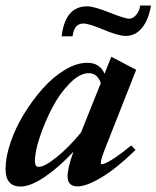

<svg xmlns="http://www.w3.org/2000/svg" viewBox="-29 -666 568 697"><path d="M427.2 -535.6Q400.9 -535.6 347.2 -558.1Q293.5 -580.6 273.4 -580.6Q240.2 -580.6 234.4 -534.2H194.8Q207.5 -643.1 287.6 -643.1Q311.5 -643.1 368.2 -620.6Q424.8 -598.1 439.9 -598.1Q454.1 -598.1 466.3 -613Q478.5 -627.9 479.5 -646H519Q510.7 -594.7 486.8 -565.2Q462.9 -535.6 427.2 -535.6ZM45.4 11.2Q-8.8 11.2 -8.8 -52.7Q-8.8 -95.2 9 -148.2Q26.9 -201.2 57.6 -251.5Q88.4 -301.8 125.7 -344Q163.1 -386.2 206.1 -412.1Q249 -438 287.6 -438Q333.5 -438 350.6 -398.4L375 -460L465.3 -412.6L357.9 -140.1Q336.9 -88.9 336.9 -74.7Q336.9 -69.8 340.3 -69.8Q345.7 -69.8 357.2 -75Q368.7 -80.1 392.8 -96.4Q417 -112.8 447.3 -138.2L462.9 -121.6Q395.5 -55.7 340.3 -22.5Q285.2 10.7 252.4 10.7Q216.3 10.7 216.3 -26.4Q216.3 -56.6 237.8 -115.7Q186.5 -60.1 134.3 -24.4Q82 11.2 45.4 11.2ZM97.7 -82Q97.7 -60.1 111.3 -60.1Q132.8 -60.1 177.5 -96.2Q222.2 -132.3 265.1 -185.1L336.9 -364.3Q324.7 -400.4 293 -400.4Q260.3 -400.4 223.6 -363Q187 -325.7 160.2 -273.9Q133.3 -222.2 115.5 -168.7Q97.7 -115.2 97.7 -82Z"/></svg>

Font: Elstob 14pt
Style: Bold Italic
Weight: 700
Italic angle: -20°
Designer: Peter S. Baker
Version: Version 1.015